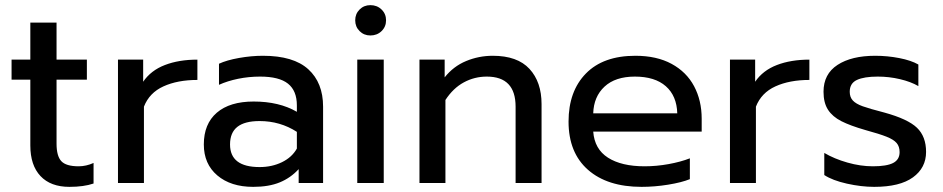

<svg xmlns="http://www.w3.org/2000/svg" viewBox="-20 -712 3668 747"><path d="M98 -146V-402H25V-480H98V-624H200V-480H318V-402H200V-153Q200 -105 218.5 -85Q237 -65 286 -65Q315 -65 344 -78V2Q306 15 250 15Q177 15 137.5 -27Q98 -69 98 -146Z M439 -480H537V-394Q567 -438 621.5 -459Q676 -480 748 -480V-401Q671 -401 616 -376Q561 -351 540 -297V0H439Z M773 -150Q773 -230 823.5 -273.5Q874 -317 967 -317Q1066 -317 1135 -277V-302Q1135 -359 1100.5 -386.5Q1066 -414 992 -414Q948 -414 906.5 -405.5Q865 -397 832 -382V-464Q862 -478 910 -486.5Q958 -495 1003 -495Q1122 -495 1179.5 -442.5Q1237 -390 1237 -297V0H1142V-54Q1111 -20 1068.5 -2.5Q1026 15 965 15Q878 15 825.5 -29.5Q773 -74 773 -150ZM1135 -134V-199Q1070 -241 990 -241Q932 -241 903.5 -218.5Q875 -196 875 -150Q875 -62 990 -62Q1038 -62 1077 -81Q1116 -100 1135 -134Z M1362 -633Q1362 -658 1379 -675Q1396 -692 1421 -692Q1447 -692 1464.5 -675Q1482 -658 1482 -633Q1482 -608 1464.5 -591Q1447 -574 1421 -574Q1396 -574 1379 -591Q1362 -608 1362 -633ZM1370 -480H1473V0H1370Z M1612 -480H1710V-411Q1744 -454 1793.5 -474.5Q1843 -495 1897 -495Q1993 -495 2040 -444Q2087 -393 2087 -307V0H1986V-297Q1986 -414 1874 -414Q1826 -414 1784.5 -391.5Q1743 -369 1713 -323V0H1612Z M2192 -239Q2192 -357 2259.5 -426Q2327 -495 2452 -495Q2535 -495 2593 -463.5Q2651 -432 2680.5 -376.5Q2710 -321 2710 -250V-200H2288Q2293 -132 2345.5 -98.5Q2398 -65 2488 -65Q2534 -65 2581 -73.5Q2628 -82 2664 -96V-15Q2632 -2 2579.5 6.5Q2527 15 2476 15Q2343 15 2267.5 -51.5Q2192 -118 2192 -239ZM2615 -271Q2613 -339 2570.5 -376.5Q2528 -414 2450 -414Q2374 -414 2332 -375Q2290 -336 2288 -271Z M2820 -480H2918V-394Q2948 -438 3002.5 -459Q3057 -480 3129 -480V-401Q3052 -401 2997 -376Q2942 -351 2921 -297V0H2820Z M3187 -31V-117Q3226 -94 3277 -79.5Q3328 -65 3376 -65Q3430 -65 3455 -78Q3480 -91 3480 -120Q3480 -142 3468.5 -155.5Q3457 -169 3429.5 -180Q3402 -191 3347 -206Q3288 -223 3253.5 -240.5Q3219 -258 3201.5 -285Q3184 -312 3184 -355Q3184 -424 3238.5 -459.5Q3293 -495 3385 -495Q3433 -495 3479 -486Q3525 -477 3553 -461V-377Q3524 -394 3481.5 -404Q3439 -414 3395 -414Q3342 -414 3314 -401Q3286 -388 3286 -355Q3286 -334 3298 -321Q3310 -308 3336.5 -298.5Q3363 -289 3421 -274Q3512 -249 3547.5 -215Q3583 -181 3583 -121Q3583 -59 3532 -22Q3481 15 3381 15Q3331 15 3275 2.5Q3219 -10 3187 -31Z"/></svg>

Font: Prompt
Style: Regular
Weight: 400
Designer: Katatrad Team
Foundry: CadsonDemak
Version: Version 1.001